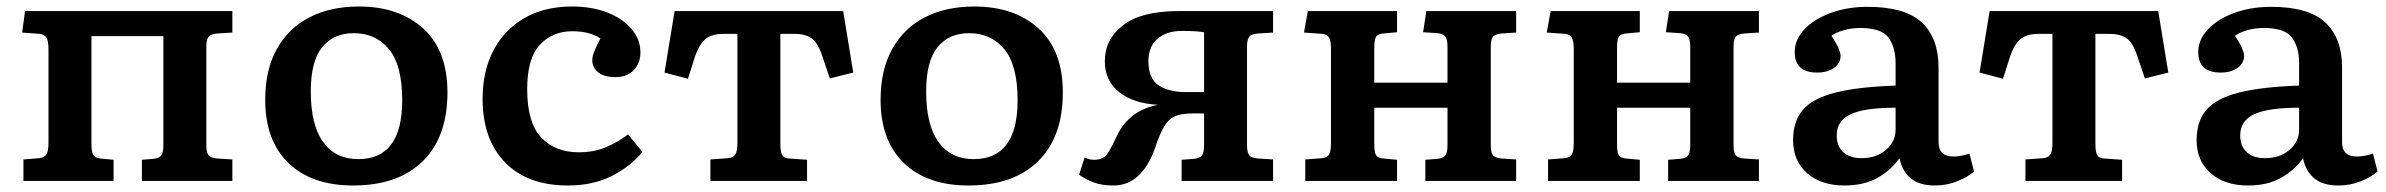

<svg xmlns="http://www.w3.org/2000/svg" viewBox="-20 -556 7332 590"><path d="M52 0V-66L101 -70Q117 -72 123 -82Q129 -92 129 -118V-404Q129 -430 123 -440Q117 -450 101 -452L48 -456L57 -522H694V-456L647 -453Q626 -451 620 -442Q614 -433 614 -412V-110Q614 -89 620 -80Q626 -71 647 -69L694 -66V0H416V-65L452 -68Q469 -70 475.5 -78.5Q482 -87 482 -110V-445H261V-114Q261 -91 266 -81Q271 -71 287 -69L329 -65V0Z M1065 14Q938 14 866.5 -55Q795 -124 795 -249Q795 -342 831 -406Q867 -470 931.5 -503Q996 -536 1083 -536Q1206 -536 1280.5 -468.5Q1355 -401 1355 -272Q1355 -135 1279 -60.5Q1203 14 1065 14ZM1081 -67Q1216 -67 1216 -248Q1216 -355 1175.5 -404.5Q1135 -454 1067 -454Q1005 -454 970 -411Q935 -368 935 -275Q935 -172 973 -119.5Q1011 -67 1081 -67Z M1725 14Q1601 14 1532 -57Q1463 -128 1463 -252Q1463 -338 1496.5 -401.5Q1530 -465 1591.5 -500.5Q1653 -536 1738 -536Q1800 -536 1847.5 -517Q1895 -498 1921.5 -466Q1948 -434 1948 -395Q1948 -363 1928 -341Q1908 -319 1871 -319Q1837 -319 1818.5 -333.5Q1800 -348 1800 -372Q1800 -391 1825 -438Q1808 -449 1787 -454.5Q1766 -460 1738 -460Q1678 -460 1639 -418.5Q1600 -377 1600 -282Q1600 -179 1643 -133.5Q1686 -88 1759 -88Q1804 -88 1840.5 -103Q1877 -118 1910 -143L1954 -89Q1917 -44 1859.5 -15Q1802 14 1725 14Z M2163 0V-66L2218 -70Q2234 -72 2240 -82Q2246 -92 2246 -118V-452H2203Q2170 -452 2150.5 -438Q2131 -424 2117 -386L2094 -314L2022 -333L2053 -522H2571L2602 -333L2530 -315L2506 -386Q2493 -425 2473.5 -438.5Q2454 -452 2421 -452H2378V-114Q2378 -91 2383 -80.5Q2388 -70 2404 -69L2460 -65V0Z M2956 14Q2829 14 2757.5 -55Q2686 -124 2686 -249Q2686 -342 2722 -406Q2758 -470 2822.5 -503Q2887 -536 2974 -536Q3097 -536 3171.5 -468.5Q3246 -401 3246 -272Q3246 -135 3170 -60.5Q3094 14 2956 14ZM2972 -67Q3107 -67 3107 -248Q3107 -355 3066.5 -404.5Q3026 -454 2958 -454Q2896 -454 2861 -411Q2826 -368 2826 -275Q2826 -172 2864 -119.5Q2902 -67 2972 -67Z M3401 14Q3367 14 3342 5Q3317 -4 3296 -19L3313 -72Q3327 -65 3342 -65Q3358 -65 3368.5 -70.5Q3379 -76 3388.5 -92Q3398 -108 3413 -140Q3449 -215 3534 -233L3538 -234Q3463 -238 3419 -273Q3375 -308 3375 -368Q3375 -435 3431 -478.5Q3487 -522 3603 -522H3892V-456L3845 -453Q3824 -451 3818 -442Q3812 -433 3812 -412V-110Q3812 -89 3818 -80Q3824 -71 3845 -69L3892 -66V0H3611V-65L3650 -68Q3667 -70 3673.5 -78.5Q3680 -87 3680 -110V-207Q3664 -208 3644 -207.5Q3624 -207 3613 -205Q3592 -202 3578.5 -192Q3565 -182 3553 -159.5Q3541 -137 3528 -97Q3509 -45 3477.5 -15.5Q3446 14 3401 14ZM3625 -273H3680V-457Q3668 -459 3651 -460Q3634 -461 3612 -461Q3565 -461 3537 -437Q3509 -413 3509 -368Q3509 -315 3540 -294Q3571 -273 3625 -273Z M3991 0V-66L4043 -70Q4059 -72 4064.5 -82Q4070 -92 4070 -118V-404Q4070 -430 4064 -440.5Q4058 -451 4043 -452L3987 -456L3999 -522H4273V-457L4229 -453Q4212 -451 4207.5 -441Q4203 -431 4203 -408V-302H4428V-412Q4428 -435 4421.5 -443.5Q4415 -452 4398 -454L4353 -457L4363 -522H4639V-456L4593 -453Q4573 -451 4567 -442Q4561 -433 4561 -412V-110Q4561 -89 4567 -80Q4573 -71 4593 -69L4639 -66V0H4360V-65L4398 -68Q4415 -70 4421.5 -78.5Q4428 -87 4428 -110V-225H4203V-114Q4203 -91 4207.5 -81Q4212 -71 4229 -69L4273 -65V0Z M4737 0V-66L4789 -70Q4805 -72 4810.5 -82Q4816 -92 4816 -118V-404Q4816 -430 4810 -440.5Q4804 -451 4789 -452L4733 -456L4745 -522H5019V-457L4975 -453Q4958 -451 4953.5 -441Q4949 -431 4949 -408V-302H5174V-412Q5174 -435 5167.5 -443.5Q5161 -452 5144 -454L5099 -457L5109 -522H5385V-456L5339 -453Q5319 -451 5313 -442Q5307 -433 5307 -412V-110Q5307 -89 5313 -80Q5319 -71 5339 -69L5385 -66V0H5106V-65L5144 -68Q5161 -70 5167.5 -78.5Q5174 -87 5174 -110V-225H4949V-114Q4949 -91 4953.5 -81Q4958 -71 4975 -69L5019 -65V0Z M5648 14Q5576 14 5533 -24Q5490 -62 5490 -125Q5490 -184 5520.5 -219Q5551 -254 5620 -271.5Q5689 -289 5805 -293V-362Q5805 -410 5783.5 -440Q5762 -470 5696 -470Q5669 -470 5645 -463Q5621 -456 5608 -446Q5623 -423 5629.5 -408Q5636 -393 5636 -385Q5636 -362 5616 -347.5Q5596 -333 5564 -333Q5495 -333 5495 -396Q5495 -434 5524.5 -465.5Q5554 -497 5605 -516Q5656 -535 5719 -535Q5834 -535 5885.5 -487Q5937 -439 5937 -348V-119Q5937 -75 5982 -75Q6006 -75 6032 -84L6046 -29Q6027 -12 5994.5 1Q5962 14 5926 14Q5878 14 5851.5 -8Q5825 -30 5817 -70Q5790 -32 5748.5 -9Q5707 14 5648 14ZM5701 -70Q5745 -70 5775 -95Q5805 -120 5805 -158V-225Q5710 -225 5667 -205Q5624 -185 5624 -140Q5624 -107 5644 -88.5Q5664 -70 5701 -70Z M6204 0V-66L6259 -70Q6275 -72 6281 -82Q6287 -92 6287 -118V-452H6244Q6211 -452 6191.5 -438Q6172 -424 6158 -386L6135 -314L6063 -333L6094 -522H6612L6643 -333L6571 -315L6547 -386Q6534 -425 6514.5 -438.5Q6495 -452 6462 -452H6419V-114Q6419 -91 6424 -80.5Q6429 -70 6445 -69L6501 -65V0Z M6888 14Q6816 14 6773 -24Q6730 -62 6730 -125Q6730 -184 6760.5 -219Q6791 -254 6860 -271.5Q6929 -289 7045 -293V-362Q7045 -410 7023.5 -440Q7002 -470 6936 -470Q6909 -470 6885 -463Q6861 -456 6848 -446Q6863 -423 6869.5 -408Q6876 -393 6876 -385Q6876 -362 6856 -347.5Q6836 -333 6804 -333Q6735 -333 6735 -396Q6735 -434 6764.5 -465.5Q6794 -497 6845 -516Q6896 -535 6959 -535Q7074 -535 7125.5 -487Q7177 -439 7177 -348V-119Q7177 -75 7222 -75Q7246 -75 7272 -84L7286 -29Q7267 -12 7234.5 1Q7202 14 7166 14Q7118 14 7091.5 -8Q7065 -30 7057 -70Q7030 -32 6988.5 -9Q6947 14 6888 14ZM6941 -70Q6985 -70 7015 -95Q7045 -120 7045 -158V-225Q6950 -225 6907 -205Q6864 -185 6864 -140Q6864 -107 6884 -88.5Q6904 -70 6941 -70Z"/></svg>

Font: Literata 7pt SemiBold
Style: Regular
Weight: 600
Designer: Latin by Veronika Burian and Jose Scaglione. Greek by Irene Vlachou. Cyrillic by Vera Evstafieva.
Foundry: TypeTogether
Version: Version 3.002